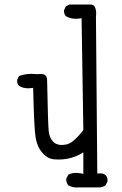

<svg xmlns="http://www.w3.org/2000/svg" viewBox="-20 -708 540 848"><path d="M455.1 89.8Q455.1 75.2 446.8 65.9Q437.5 57.6 422.9 57.6Q420.4 57.6 409.7 58.6L403.8 -631.3Q404.8 -640.1 404.8 -648.4Q404.8 -656.7 403.3 -664.1Q400.9 -676.8 395.5 -682.1Q390.1 -687.5 381.8 -688H287.6L271 -680.2L263.2 -664.1Q262.7 -662.1 262.7 -660.2Q262.7 -646 270.5 -636.7Q291 -625 314.9 -625Q323.2 -625 332 -626.5L340.3 -627.9L348.1 -133.3Q332.5 -113.3 321.5 -102.3Q310.5 -91.3 302.2 -84.7Q293.9 -78.1 285.4 -74.2Q276.9 -70.3 268.8 -69.1Q260.7 -67.9 255.6 -67.9Q250.5 -67.9 248 -67.9Q228 -69.3 215.3 -81.5Q198.2 -99.1 195.1 -128.9Q191.9 -158.7 188 -356Q187.5 -368.2 181.2 -374.5Q174.3 -381.3 158.2 -381.3Q152.8 -381.3 144.5 -380.4Q131.3 -381.8 119.6 -381.8Q89.8 -381.8 64 -372.1L56.2 -356.4Q55.7 -354.5 55.7 -350.3Q55.7 -346.2 57.4 -340.1Q59.1 -334 63.5 -329.1Q81.5 -317.9 105.5 -317.9Q111.8 -317.9 126.5 -319.8Q130.4 -142.1 137.2 -101.6Q144.5 -55.2 172.9 -26.9Q192.9 -6.8 217.3 -4.4Q227.5 -3.4 237.8 -3.4Q292.5 -3.4 337.4 -28.8L348.1 -35.2V59.6L339.4 58.1Q326.7 55.7 315.9 55.7Q295.4 55.7 281.7 64L272.9 80.1Q272.5 82 272.5 84Q272.5 98.6 281.2 109.9Q297.9 120.1 318.4 120.1L325.2 119.6H422.4Q435.1 118.2 446.3 110.4L454.6 93.8Q455.1 91.8 455.1 89.8Z"/></svg>

Font: Bakudai
Style: ExtraLight
Weight: 200
Version: Version 1.48